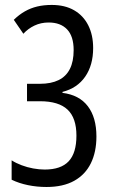

<svg xmlns="http://www.w3.org/2000/svg" viewBox="-20 -744 466 774"><path d="M355.5 -550.3Q355.5 -481.4 323.5 -435.1Q291.5 -388.7 231.9 -373.5V-369.6Q299.3 -361.3 334 -315.9Q368.7 -270.5 368.7 -193.8Q368.7 -131.3 346.2 -85.7Q323.7 -40 279.1 -15.1Q234.4 9.8 167.5 9.8Q128.9 9.8 93 2.4Q57.1 -4.9 26.9 -19.5V-97.7Q44.4 -86.4 67.1 -77.9Q89.8 -69.3 114 -64.9Q138.2 -60.5 160.2 -60.5Q225.6 -60.5 256.8 -93.8Q288.1 -127 288.1 -197.3Q288.1 -268.6 252.2 -302.2Q216.3 -335.9 141.1 -335.9H88.9V-406.2H141.1Q186 -406.2 216.3 -421.1Q246.6 -436 261.7 -466.1Q276.9 -496.1 276.9 -542Q276.9 -597.7 250.5 -625.5Q224.1 -653.3 176.3 -653.3Q145 -653.3 118.9 -640.9Q92.8 -628.4 74.2 -607.9L35.6 -664.1Q57.1 -685.1 80.3 -698.2Q103.5 -711.4 130.1 -717.8Q156.7 -724.1 188.5 -724.1Q241.7 -724.1 278.8 -702.6Q315.9 -681.2 335.7 -642.1Q355.5 -603 355.5 -550.3Z"/></svg>

Font: Open Sans Condensed
Style: Regular
Weight: 400
Width: 3
Designer: Monotype Design Team
Foundry: Monotype Imaging Inc.
Version: Version 3.000